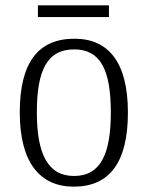

<svg xmlns="http://www.w3.org/2000/svg" viewBox="-20 -689 553 719"><path d="M122 -625H388V-669H122ZM256 10C389 10 459 -79 459 -268C459 -456 386 -544 259 -544C123 -544 54 -455 54 -268C54 -80 130 10 256 10ZM257 -30C159 -30 118 -113 118 -268C118 -425 156 -504 258 -504C357 -504 395 -426 395 -268C395 -116 359 -30 257 -30Z"/></svg>

Font: Noto Serif Thai SemiCondensed Light
Style: Regular
Weight: 300
Width: 4
Designer: Monotype Design Team
Foundry: Monotype Imaging Inc.
Version: Version 2.002